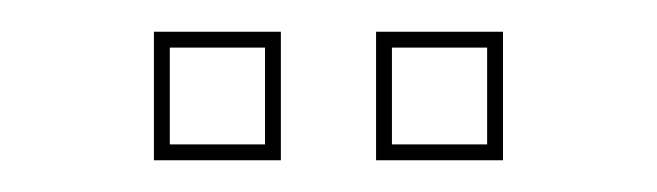

<svg xmlns="http://www.w3.org/2000/svg" viewBox="-20 -721 414 121"><path d="M297 -660V-661V-701H217V-661V-660V-620H297ZM157 -660V-661V-701H77V-661V-660V-620H157ZM287 -691V-630H227V-691ZM147 -691V-630H87V-691Z"/></svg>

Font: Nordica Advanced
Style: RegularOL
Weight: 300
Version: Version 1.07